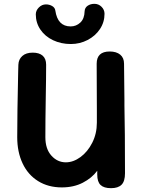

<svg xmlns="http://www.w3.org/2000/svg" viewBox="-20 -979 744 1003"><path d="M633 -74Q633 -32 615 -14Q597 4 560 4Q523 4 505.5 -12.5Q488 -29 488 -67V-87Q460 -49 412.5 -24.5Q365 0 303 0Q232 0 179 -33Q126 -66 98 -125.5Q70 -185 70 -262Q70 -386 75 -606L76 -641Q77 -669 96.5 -686.5Q116 -704 151 -704Q185 -704 203 -688Q221 -672 221 -641Q221 -574 219 -466Q217 -350 217 -262Q217 -201 248.5 -166Q280 -131 324 -131Q363 -131 400.5 -158.5Q438 -186 462 -233.5Q486 -281 486 -338V-406Q485 -462 485 -646Q485 -710 553 -710Q588 -710 608 -693.5Q628 -677 628 -646Q628 -587 630 -457V-428Q633 -296 633 -74ZM167 -904Q167 -924 183 -940Q199 -956 220 -956Q238 -956 252.5 -947.5Q267 -939 269 -924Q281 -841 349 -841Q378 -841 399.5 -861Q421 -881 422 -920Q423 -939 438 -949Q453 -959 473 -959Q495 -959 510.5 -943.5Q526 -928 526 -907Q526 -863 502 -827Q478 -791 437.5 -770Q397 -749 350 -749Q299 -749 257 -769Q215 -789 191 -824.5Q167 -860 167 -904Z"/></svg>

Font: Mali
Style: Bold
Weight: 700
Designer: Kitiyaporn Chalermlarp | Katatrad Aksorn Co.,Ltd.
Foundry: Cadson Demak Co.,Ltd.
Version: Version 1.000; ttfautohint (v1.6)